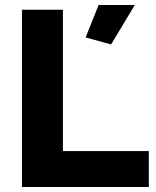

<svg xmlns="http://www.w3.org/2000/svg" viewBox="-20 -749 625 769"><path d="M425 -571 323 -599 375 -729H520ZM68 0V-710H232V-144H576V0Z"/></svg>

Font: Oxford Sans
Style: Regular
Weight: 800
Designer: Matt McInerney, Pablo Impallari, Rodrigo Fuenzalida
Foundry: Matt McInerney, Pablo Impallari, Rodrigo Fuenzalida
Version: Version 3.000g; ttfautohint (v1.5) -l 8 -r 28 -G 28 -x 14 -D